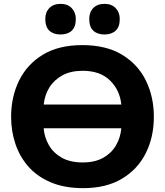

<svg xmlns="http://www.w3.org/2000/svg" viewBox="-20 -961 854 994"><path d="M410.5 13Q314 13 243.5 -16.8Q173 -46.5 127.5 -98Q82 -149.5 59.8 -216Q37.5 -282.5 37.5 -356Q37.5 -460 79 -544.2Q120.5 -628.5 202.2 -678Q284 -727.5 406 -727.5Q530 -727.5 612.2 -677.5Q694.5 -627.5 735.5 -543.5Q776.5 -459.5 776.5 -356.5Q776.5 -250.5 734.2 -167Q692 -83.5 610.5 -35.2Q529 13 410.5 13ZM408 -594.5Q346 -594.5 302.8 -570.8Q259.5 -547 235.2 -507.5Q211 -468 206.5 -420H608Q600.5 -494.5 549.5 -544.5Q498.5 -594.5 408 -594.5ZM408 -120Q472 -120 515 -144.5Q558 -169 581 -209.2Q604 -249.5 608 -297H206Q210 -249 233.5 -208.8Q257 -168.5 300.5 -144.2Q344 -120 408 -120ZM520.5 -782.5Q484 -782.5 463 -802.2Q442 -822 442 -862.5Q442 -898 463 -919.5Q484 -941 521.5 -941Q558 -941 579 -918.8Q600 -896.5 600 -862.5Q600 -822 578.8 -802.2Q557.5 -782.5 520.5 -782.5ZM293 -782.5Q256.5 -782.5 235.5 -802.2Q214.5 -822 214.5 -862.5Q214.5 -898 235.8 -919.5Q257 -941 294 -941Q330.5 -941 351.5 -918.8Q372.5 -896.5 372.5 -862.5Q372.5 -822 351.5 -802.2Q330.5 -782.5 293 -782.5Z"/></svg>

Font: Heraclito
Style: Bold
Weight: 700
Designer: Kostas Bartsokas (font) & Cristiano Sobral (main changes)
Foundry: Kostas Bartsokas (font) & Cristiano Sobral (main changes)
Version: Version 1.00;July 8, 2020;FontCreator 13.0.0.2655 64-bit